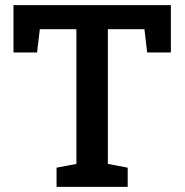

<svg xmlns="http://www.w3.org/2000/svg" viewBox="-20 -731 722 751"><path d="M201.2 0V-75.2L278.8 -89.8V-616.7H135.7L125 -525.9H32.7V-710.9H648.4V-525.9H555.7L544.9 -616.7H401.9V-89.8L479.5 -75.2V0Z"/></svg>

Font: Roboto Slab LO Medium
Style: Regular
Weight: 500
Designer: Google
Version: Version 2.000